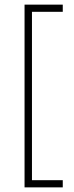

<svg xmlns="http://www.w3.org/2000/svg" viewBox="-20 -727 320 829"><path d="M251 51V82H86V-707H251V-676H118V51Z"/></svg>

Font: Blinker ExtraLight
Style: Regular
Weight: 200
Designer: Juergen Huber
Foundry: supertype
Version: Version 1.017;hotconv 1.0.117;makeotfexe 2.5.65602